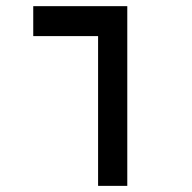

<svg xmlns="http://www.w3.org/2000/svg" viewBox="-20 -606 626 626"><path d="M299.8 0H395V-585.9H88.4V-488.3H299.8Z"/></svg>

Font: Cascadia Mono NF
Style: Regular
Weight: 400
Monospace: yes
Designer: Aaron Bell
Foundry: Saja Typeworks
Version: Version 2404.023